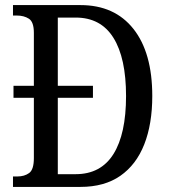

<svg xmlns="http://www.w3.org/2000/svg" viewBox="-20 -734 667 754"><path d="M31 0V-41H48Q76 -41 94.5 -54.5Q113 -68 113 -113V-350H33V-397H113V-605Q113 -648 93.5 -660.5Q74 -673 46 -673H31V-714H296Q430 -714 504 -620.5Q578 -527 578 -357Q578 -247 546.5 -167Q515 -87 452.5 -43.5Q390 0 296 0ZM277 -50Q376 -50 425.5 -129Q475 -208 475 -357Q475 -506 425.5 -585.5Q376 -665 277 -665H207V-397H345V-350H207V-50Z"/></svg>

Font: Noto Serif Myanmar Cond
Style: Regular
Weight: 400
Width: 3
Designer: Ben Mitchell and the Monotype Design Team
Foundry: Monotype Imaging Inc.
Version: Version 2.106; ttfautohint (v1.8.4.7-5d5b)